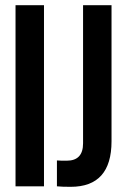

<svg xmlns="http://www.w3.org/2000/svg" viewBox="-20 -720 486 742"><path d="M40 -700H150V0H40ZM200 -100 219 -99H238Q301 -99 301 -166V-700H411V-174Q411 2 253 2Q218 2 200 0Z"/></svg>

Font: Adderley Bold
Style: Regular
Weight: 700
Designer: gorohovskiy
Version: Version 1.003 November 13, 2017